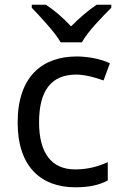

<svg xmlns="http://www.w3.org/2000/svg" viewBox="-20 -786 520 816"><path d="M238 -606H328C352 -651 415 -715 453 -753V-766H391C356 -743 318 -710 282 -674C249 -710 210 -743 175 -766H115V-753C151 -715 212 -651 238 -606ZM300 10C361 10 402 0 438 -19V-97C401 -80 357 -66 299 -66C198 -66 146 -137 146 -266C146 -400 197 -469 304 -469C341 -469 388 -456 420 -444L447 -517C415 -533 360 -546 306 -546C162 -546 55 -463 55 -265C55 -75 157 10 300 10Z"/></svg>

Font: Noto Sans Osage
Style: Regular
Weight: 400
Designer: Monotype Design Team
Foundry: Monotype Imaging Inc.
Version: Version 2.002